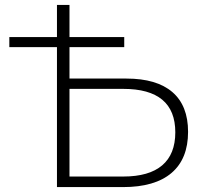

<svg xmlns="http://www.w3.org/2000/svg" viewBox="-20 -762 834 782"><path d="M212 0V-742H263V-442H495Q618 -442 682 -387Q746 -332 746 -225Q746 -115 678.5 -57.5Q611 0 481 0ZM263 -43H482Q587 -43 640.5 -88.5Q694 -134 694 -223Q694 -400 482 -400H263ZM18 -570V-611H486V-570Z"/></svg>

Font: MOST Montserrat Light
Style: Regular
Weight: 300
Designer: Julieta Ulanovsky
Foundry: Julieta Ulanovsky
Version: Version 8.000;March 11, 2024;FontCreator 15.0.0.2926 64-bit